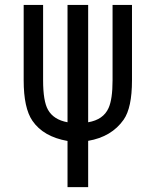

<svg xmlns="http://www.w3.org/2000/svg" viewBox="-20 -557 626 772"><path d="M251.5 195.3V9.8Q154.3 -7.3 110.4 -71.3Q75.2 -122.6 75.2 -233.9V-537.1H153.3V-233.9Q153.3 -150.4 172.9 -115.7Q195.3 -75.7 251.5 -65.4V-537.1H334.5V-65.4Q395.5 -75.7 416.5 -122.6Q432.6 -158.2 432.6 -233.9V-537.1H510.7V-233.9Q510.7 -123.5 477.1 -75.7Q428.7 -6.8 334.5 9.3V195.3Z"/></svg>

Font: Consola Mono
Style: Book
Weight: 400
Monospace: yes
Designer: Wojciech Kalinowski "wmk69" (wmk69@o2.pl)
Foundry: Wojciech Kalinowski "wmk69" (wmk69@o2.pl)
Version: Version 2.1.0